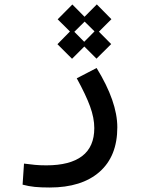

<svg xmlns="http://www.w3.org/2000/svg" viewBox="-20 -605 626 855"><path d="M201.2 230Q162.1 230 135 227.3Q107.9 224.6 80.6 217.3L86.9 123.5Q114.7 127 136 129.2Q157.2 131.3 186.5 131.3Q291.5 131.3 345.7 90.1Q399.9 48.8 399.9 -34.7Q399.9 -79.6 381.1 -131.1Q362.3 -182.6 321.8 -256.3L410.2 -302.2Q502.4 -152.3 502.4 -38.1Q502.4 90.8 423.1 160.4Q343.8 230 201.2 230ZM300.8 -343.3 235.8 -408.2 291.5 -464.8 236.8 -519 302.2 -585 356.4 -530.3 411.1 -585.4 476.1 -519.5 420.4 -463.9 475.1 -408.7 409.7 -343.8 355.5 -397.9ZM355 -418.9 400.9 -465.3 356.9 -508.8 311 -463.4Z"/></svg>

Font: Cascadia Mono PL
Style: Regular
Weight: 400
Monospace: yes
Designer: Aaron Bell
Foundry: Saja Typeworks
Version: Version 2404.023; ttfautohint (v1.8.4)